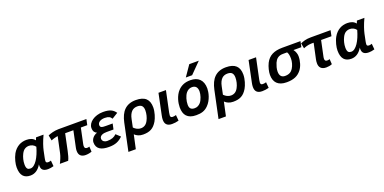

<svg xmlns="http://www.w3.org/2000/svg" viewBox="-10 -1777 5950 2977"><g transform="rotate(-20 2964.5 -288.0)"><path d="M577.1 0Q553.7 7.3 528.1 11.2Q502.4 15.1 483.9 15.1Q452.1 15.1 430.9 8.3Q409.7 1.5 397 -10.7Q384.3 -22.9 378.7 -39.8Q373 -56.6 373 -76.2V-88.4Q373 -95.2 374 -103Q338.9 -43.5 293.7 -14.2Q248.5 15.1 193.8 15.1Q114.3 15.1 73.7 -32Q33.2 -79.1 33.2 -176.8Q33.2 -197.3 36.6 -223.1Q40 -249 47.4 -277.3Q54.7 -305.7 65.4 -334.7Q76.2 -363.8 90.8 -390.1Q111.3 -425.8 137 -451.7Q162.6 -477.5 191.9 -494.4Q221.2 -511.2 253.4 -519Q285.6 -526.9 318.8 -526.9Q362.8 -526.9 397.2 -514.2Q431.6 -501.5 459 -469.2Q463.4 -481 467.3 -491.9Q471.2 -502.9 475.1 -512.2H599.1Q564.5 -438 544.4 -379.2Q524.4 -320.3 516.1 -280.8L492.2 -165Q489.7 -152.8 487.8 -138.9Q485.8 -125 485.8 -113.8Q485.8 -99.1 495.1 -92.5Q504.4 -85.9 523.9 -85.9Q528.3 -85.9 533.9 -86.7Q539.6 -87.4 545.9 -88.6Q552.2 -89.8 558.1 -91.6Q564 -93.3 568.8 -95.2ZM231 -87.9Q260.3 -87.9 288.6 -109.9Q316.9 -131.8 342.8 -170.2Q368.7 -208.5 390.9 -260.7Q413.1 -313 430.2 -374Q408.7 -402.8 380.4 -414.8Q352.1 -426.8 325.2 -426.8Q288.1 -426.8 256.8 -408Q225.6 -389.2 202.1 -341.8Q184.1 -305.7 173.6 -263.4Q163.1 -221.2 163.1 -178.2Q163.1 -150.9 167.7 -133.5Q172.4 -116.2 180.9 -106Q189.5 -95.7 202.1 -91.8Q214.8 -87.9 231 -87.9Z M1208 -9.8Q1199.2 -5.9 1187.5 -2.7Q1175.8 0.5 1162.4 3.2Q1148.9 5.9 1134.5 7.3Q1120.1 8.8 1106.4 8.8Q1053.7 8.8 1024.4 -17.8Q995.1 -44.4 995.1 -100.1Q995.1 -125 1001.5 -153.8L1057.1 -418H921.4L864.3 -147Q854.5 -102.5 844.7 -67.1Q835 -31.7 819.3 0H682.1Q690.9 -17.1 699.7 -36.1Q708.5 -55.2 716.3 -74.7Q724.1 -94.2 730.7 -114Q737.3 -133.8 741.2 -152.8L797.4 -416Q785.6 -414.1 771.5 -411.1Q757.3 -408.2 742.4 -404.3Q727.5 -400.4 712.9 -395.5Q698.2 -390.6 686 -384.8L669.4 -473.1Q684.1 -480 703.6 -486.8Q723.1 -493.7 746.3 -499.3Q769.5 -504.9 794.7 -508.5Q819.8 -512.2 845.2 -512.2H1306.2L1286.1 -418H1180.2L1127.4 -167Q1125 -156.2 1124 -147.9Q1123 -139.6 1123 -131.8Q1123 -106.9 1134.3 -97.4Q1145.5 -87.9 1165 -87.9Q1174.3 -87.9 1184.3 -89.6Q1194.3 -91.3 1203.1 -95.2Z M1717.8 -73.2Q1694.8 -50.8 1671.1 -34.2Q1647.5 -17.6 1620.4 -6.6Q1593.3 4.4 1561.3 9.8Q1529.3 15.1 1489.7 15.1Q1443.8 15.1 1406.2 7.6Q1368.7 0 1341.6 -17.1Q1314.5 -34.2 1299.6 -62.5Q1284.7 -90.8 1284.7 -131.8Q1284.7 -148.4 1291 -167Q1297.4 -185.5 1310.3 -202.6Q1323.2 -219.7 1342.8 -234.1Q1362.3 -248.5 1388.7 -256.8Q1377 -261.7 1366.5 -269.3Q1356 -276.9 1348.4 -288.1Q1340.8 -299.3 1336.2 -315.2Q1331.5 -331.1 1331.5 -353Q1331.5 -387.2 1350.6 -418.7Q1369.6 -450.2 1403.6 -474.4Q1437.5 -498.5 1483.9 -512.7Q1530.3 -526.9 1584.5 -526.9Q1626 -526.9 1657.2 -521.5Q1688.5 -516.1 1712.4 -505.4Q1736.3 -494.6 1754.6 -478Q1772.9 -461.4 1788.6 -439L1689.5 -377.9Q1682.1 -390.1 1673.3 -400.1Q1664.6 -410.2 1651.6 -417Q1638.7 -423.8 1620.6 -427.5Q1602.5 -431.2 1576.7 -431.2Q1548.3 -431.2 1526.6 -424.8Q1504.9 -418.5 1490.2 -408Q1475.6 -397.5 1468 -383.8Q1460.4 -370.1 1460.4 -356Q1460.4 -339.8 1466.3 -330.3Q1472.2 -320.8 1484.4 -315.9Q1496.6 -311 1515.1 -309.6Q1533.7 -308.1 1558.6 -308.1H1665.5L1645.5 -215.8H1533.7Q1514.6 -215.8 1493.9 -213.1Q1473.1 -210.4 1455.6 -202.6Q1438 -194.8 1426.5 -181.4Q1415 -168 1414.6 -146Q1415.5 -127.4 1424.1 -115Q1432.6 -102.5 1444.3 -95.2Q1456.1 -87.9 1469.2 -85Q1482.4 -82 1493.7 -82Q1522 -82 1544.7 -85.4Q1567.4 -88.9 1585.7 -95.7Q1604 -102.5 1619.4 -112.8Q1634.8 -123 1648.4 -137.2Z M1744.1 189.9 1839.4 -261.2Q1853 -325.2 1876.2 -374.8Q1899.4 -424.3 1934.1 -458Q1968.8 -491.7 2015.9 -509.3Q2063 -526.9 2124.5 -526.9Q2181.6 -526.9 2222.7 -514.2Q2263.7 -501.5 2290.3 -476.3Q2316.9 -451.2 2329.6 -414.3Q2342.3 -377.4 2342.3 -329.1Q2342.3 -300.3 2337.2 -269.8Q2332 -239.3 2323.7 -210.4Q2315.4 -181.6 2304.7 -156Q2293.9 -130.4 2283.2 -111.8Q2261.7 -76.2 2238.5 -52Q2215.3 -27.8 2187.5 -12.9Q2159.7 2 2126.7 8.5Q2093.8 15.1 2053.2 15.1Q2007.8 15.1 1973.4 0.2Q1939 -14.6 1915.5 -38.1L1866.2 189.9ZM1937.5 -142.1Q1961.4 -117.2 1990.7 -102.5Q2020 -87.9 2053.2 -87.9Q2090.3 -87.9 2119.9 -106Q2149.4 -124 2171.4 -165Q2190.9 -201.2 2201.2 -243.9Q2211.4 -286.6 2211.4 -326.2Q2211.4 -375 2189.5 -400.9Q2167.5 -426.8 2114.3 -426.8Q2087.4 -426.8 2064 -418.7Q2040.5 -410.6 2021.5 -392.3Q2002.4 -374 1987.8 -344.2Q1973.1 -314.5 1964.4 -271Z M2640.6 0Q2613.3 7.3 2586.2 11.2Q2559.1 15.1 2530.3 15.1Q2497.1 15.1 2475.1 6.8Q2453.1 -1.5 2439.5 -16.4Q2425.8 -31.2 2420.2 -51.8Q2414.6 -72.3 2414.6 -96.2Q2414.6 -127 2423.3 -166L2495.6 -512.2H2618.7L2545.4 -165Q2539.6 -137.7 2539.6 -122.1Q2539.6 -103.5 2548.3 -94.7Q2557.1 -85.9 2577.6 -85.9Q2590.3 -85.9 2605.5 -88.6Q2620.6 -91.3 2632.3 -95.2Z M2727.5 -186Q2727.5 -212.4 2732.2 -245.6Q2736.8 -278.8 2747.8 -314.2Q2758.8 -349.6 2776.9 -384Q2794.9 -418.5 2822.3 -446.8Q2858.9 -485.4 2907.7 -506.1Q2956.5 -526.9 3026.4 -526.9Q3072.8 -526.9 3110.6 -513.9Q3148.4 -501 3175 -474.9Q3201.7 -448.7 3216.1 -409.2Q3230.5 -369.6 3230.5 -316.9Q3230.5 -293 3225.1 -260Q3219.7 -227.1 3207.8 -191.7Q3195.8 -156.2 3176 -121.1Q3156.2 -85.9 3127.4 -57.1Q3106.9 -36.6 3085.9 -22.9Q3064.9 -9.3 3041 -0.7Q3017.1 7.8 2989.7 11.5Q2962.4 15.1 2929.2 15.1Q2874.5 15.1 2836.2 1Q2797.9 -13.2 2773.7 -39.3Q2749.5 -65.4 2738.5 -102.5Q2727.5 -139.6 2727.5 -186ZM2857.4 -184.1Q2857.4 -163.1 2861.8 -146.5Q2866.2 -129.9 2876.2 -118.7Q2886.2 -107.4 2902.6 -101.3Q2918.9 -95.2 2942.4 -95.2Q2974.1 -95.2 2998.3 -107.9Q3022.5 -120.6 3041.5 -142.1Q3054.7 -157.7 3065.9 -179.7Q3077.1 -201.7 3085 -225.3Q3092.8 -249 3097.2 -272.2Q3101.6 -295.4 3101.6 -314Q3101.6 -363.8 3079.3 -390.4Q3057.1 -417 3011.2 -417Q2980.5 -417 2956.1 -403.3Q2931.6 -389.6 2913.6 -367.2Q2900.9 -351.1 2890.4 -329.1Q2879.9 -307.1 2872.6 -282.7Q2865.2 -258.3 2861.3 -232.9Q2857.4 -207.5 2857.4 -184.1ZM3079.1 -589.8H2975.1L3096.2 -766.1H3253.4Z M3231 189.9 3326.2 -261.2Q3339.8 -325.2 3363 -374.8Q3386.2 -424.3 3420.9 -458Q3455.6 -491.7 3502.7 -509.3Q3549.8 -526.9 3611.3 -526.9Q3668.5 -526.9 3709.5 -514.2Q3750.5 -501.5 3777.1 -476.3Q3803.7 -451.2 3816.4 -414.3Q3829.1 -377.4 3829.1 -329.1Q3829.1 -300.3 3824 -269.8Q3818.8 -239.3 3810.5 -210.4Q3802.2 -181.6 3791.5 -156Q3780.8 -130.4 3770 -111.8Q3748.5 -76.2 3725.3 -52Q3702.1 -27.8 3674.3 -12.9Q3646.5 2 3613.5 8.5Q3580.6 15.1 3540 15.1Q3494.6 15.1 3460.2 0.2Q3425.8 -14.6 3402.3 -38.1L3353 189.9ZM3424.3 -142.1Q3448.2 -117.2 3477.5 -102.5Q3506.8 -87.9 3540 -87.9Q3577.1 -87.9 3606.7 -106Q3636.2 -124 3658.2 -165Q3677.7 -201.2 3688 -243.9Q3698.2 -286.6 3698.2 -326.2Q3698.2 -375 3676.3 -400.9Q3654.3 -426.8 3601.1 -426.8Q3574.2 -426.8 3550.8 -418.7Q3527.3 -410.6 3508.3 -392.3Q3489.3 -374 3474.6 -344.2Q3460 -314.5 3451.2 -271Z M4127.4 0Q4100.1 7.3 4073 11.2Q4045.9 15.1 4017.1 15.1Q3983.9 15.1 3961.9 6.8Q3939.9 -1.5 3926.3 -16.4Q3912.6 -31.2 3907 -51.8Q3901.4 -72.3 3901.4 -96.2Q3901.4 -127 3910.2 -166L3982.4 -512.2H4105.5L4032.2 -165Q4026.4 -137.7 4026.4 -122.1Q4026.4 -103.5 4035.2 -94.7Q4043.9 -85.9 4064.5 -85.9Q4077.1 -85.9 4092.3 -88.6Q4107.4 -91.3 4119.1 -95.2Z M4838.4 -512.2 4819.3 -418.9H4689Q4700.2 -404.8 4708.3 -389.4Q4716.3 -374 4721.4 -358.6Q4726.6 -343.3 4728.8 -328.6Q4731 -314 4731 -301.8Q4731 -271 4726.3 -241.2Q4721.7 -211.4 4713.1 -183.6Q4704.6 -155.8 4691.9 -130.6Q4679.2 -105.5 4663.1 -85Q4643.1 -60.1 4619.4 -41.3Q4595.7 -22.5 4566.4 -10Q4537.1 2.4 4501.5 8.8Q4465.8 15.1 4422.4 15.1Q4368.2 15.1 4328.9 1.5Q4289.6 -12.2 4264.2 -37.6Q4238.8 -63 4226.6 -99.1Q4214.4 -135.3 4214.4 -180.2Q4214.4 -199.2 4217.5 -222.4Q4220.7 -245.6 4226.8 -270Q4232.9 -294.4 4241.5 -319.3Q4250 -344.2 4261.2 -366.2Q4299.8 -442.4 4367.9 -477.3Q4436 -512.2 4537.1 -512.2ZM4513.2 -418.9Q4484.9 -418.9 4463.1 -411.9Q4441.4 -404.8 4424.8 -392.1Q4408.2 -379.4 4396 -362.1Q4383.8 -344.7 4375 -324.2Q4362.3 -293.5 4352.8 -258.8Q4343.3 -224.1 4343.3 -188Q4343.3 -137.7 4366 -111.8Q4388.7 -85.9 4431.2 -85.9Q4457.5 -85.9 4477.8 -90.8Q4498 -95.7 4513.9 -104.7Q4529.8 -113.8 4541.7 -126Q4553.7 -138.2 4563 -152.8Q4574.2 -170.4 4582.8 -190.4Q4591.3 -210.4 4596.9 -230.7Q4602.5 -251 4605.2 -270.5Q4607.9 -290 4607.9 -307.1Q4607.9 -346.2 4602.3 -372.8Q4596.7 -399.4 4584 -418.9Z M5315.9 -418.9H5145L5091.3 -165Q5088.9 -155.3 5087.9 -146Q5086.9 -136.7 5086.9 -127Q5086.9 -87.9 5126 -87.9Q5135.7 -87.9 5147.5 -89.6Q5159.2 -91.3 5168 -95.2L5173.3 -9.8Q5151.9 0 5125 4.4Q5098.1 8.8 5076.2 8.8Q5045.9 8.8 5023.9 0.7Q5002 -7.3 4988 -21.7Q4974.1 -36.1 4967.5 -55.7Q4960.9 -75.2 4960.9 -98.1Q4960.9 -118.7 4962.4 -133.3Q4963.9 -147.9 4967.3 -163.1L5022 -418.9H4984.9Q4962.9 -418.9 4942.9 -415.5Q4922.9 -412.1 4905.8 -407.5Q4888.7 -402.8 4875 -397.5Q4861.3 -392.1 4852.1 -388.2L4835.9 -475.1Q4864.7 -489.3 4907.2 -500.7Q4949.7 -512.2 5009.3 -512.2H5335Z M5871.6 0Q5848.1 7.3 5822.5 11.2Q5796.9 15.1 5778.3 15.1Q5746.6 15.1 5725.3 8.3Q5704.1 1.5 5691.4 -10.7Q5678.7 -22.9 5673.1 -39.8Q5667.5 -56.6 5667.5 -76.2V-88.4Q5667.5 -95.2 5668.5 -103Q5633.3 -43.5 5588.1 -14.2Q5543 15.1 5488.3 15.1Q5408.7 15.1 5368.2 -32Q5327.6 -79.1 5327.6 -176.8Q5327.6 -197.3 5331.1 -223.1Q5334.5 -249 5341.8 -277.3Q5349.1 -305.7 5359.9 -334.7Q5370.6 -363.8 5385.3 -390.1Q5405.8 -425.8 5431.4 -451.7Q5457 -477.5 5486.3 -494.4Q5515.6 -511.2 5547.9 -519Q5580.1 -526.9 5613.3 -526.9Q5657.2 -526.9 5691.7 -514.2Q5726.1 -501.5 5753.4 -469.2Q5757.8 -481 5761.7 -491.9Q5765.6 -502.9 5769.5 -512.2H5893.6Q5858.9 -438 5838.9 -379.2Q5818.8 -320.3 5810.5 -280.8L5786.6 -165Q5784.2 -152.8 5782.2 -138.9Q5780.3 -125 5780.3 -113.8Q5780.3 -99.1 5789.6 -92.5Q5798.8 -85.9 5818.4 -85.9Q5822.8 -85.9 5828.4 -86.7Q5834 -87.4 5840.3 -88.6Q5846.7 -89.8 5852.5 -91.6Q5858.4 -93.3 5863.3 -95.2ZM5525.4 -87.9Q5554.7 -87.9 5583 -109.9Q5611.3 -131.8 5637.2 -170.2Q5663.1 -208.5 5685.3 -260.7Q5707.5 -313 5724.6 -374Q5703.1 -402.8 5674.8 -414.8Q5646.5 -426.8 5619.6 -426.8Q5582.5 -426.8 5551.3 -408Q5520 -389.2 5496.6 -341.8Q5478.5 -305.7 5468 -263.4Q5457.5 -221.2 5457.5 -178.2Q5457.5 -150.9 5462.2 -133.5Q5466.8 -116.2 5475.3 -106Q5483.9 -95.7 5496.6 -91.8Q5509.3 -87.9 5525.4 -87.9Z"/></g></svg>

Font: Lorenzo Sans
Style: Bold Italic
Weight: 700
Italic angle: -12°
Foundry: Intel Corporation
Version: Version 1.00; ttfautohint (v1.5)